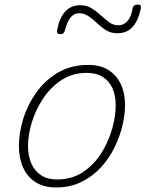

<svg xmlns="http://www.w3.org/2000/svg" viewBox="-20 -804 639 843"><path d="M226 19Q173 19 136.5 -4Q100 -27 81.5 -68.5Q63 -110 63 -164Q63 -220 82 -282Q101 -344 139.5 -398Q178 -452 235 -485.5Q292 -519 368 -519Q420 -519 455.5 -497Q491 -475 510 -435.5Q529 -396 529 -343Q529 -301 517.5 -252.5Q506 -204 482.5 -156Q459 -108 422.5 -68.5Q386 -29 337 -5Q288 19 226 19ZM230 -16Q295 -16 343.5 -48Q392 -80 424 -130.5Q456 -181 472 -237Q488 -293 488 -341Q488 -384 474 -416Q460 -448 431.5 -466Q403 -484 361 -484Q299 -484 251 -453Q203 -422 170 -372.5Q137 -323 120 -267.5Q103 -212 103 -164Q103 -120 117.5 -86.5Q132 -53 160.5 -34.5Q189 -16 230 -16ZM245 -654Q226 -654 231 -673Q241 -725 266 -753Q291 -781 331 -781Q361 -781 382.5 -767.5Q404 -754 422.5 -737Q441 -720 459 -706.5Q477 -693 500 -693Q523 -693 539.5 -711.5Q556 -730 562 -766Q566 -784 583 -784Q594 -784 597 -780Q600 -776 598 -765Q587 -713 562 -685.5Q537 -658 495 -658Q467 -658 445.5 -671.5Q424 -685 406 -702.5Q388 -720 368.5 -733Q349 -746 327 -746Q306 -746 290.5 -728Q275 -710 265 -671Q263 -663 258.5 -658.5Q254 -654 245 -654Z"/></svg>

Font: Playwrite MX Thin
Style: Regular
Weight: 250
Designer: Veronika Burian, José Scaglione
Foundry: TypeTogether
Version: Version 1.002